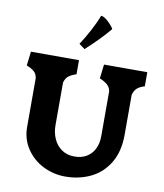

<svg xmlns="http://www.w3.org/2000/svg" viewBox="-110 -1148 1068 1247"><g transform="rotate(10 424.5 -524.5)"><path d="M591 -288V-585.5Q586 -612.5 566.2 -628.8Q546.5 -645 517 -657L528 -750H813.5V-657Q782.5 -648 764.8 -632.8Q747 -617.5 739 -587.5V-325Q739 -212.5 693 -137.2Q647 -62 571.5 -26Q496 10 405.5 10Q326.5 10 257.8 -25Q189 -60 147.8 -122.8Q106.5 -185.5 106.5 -264V-586.5Q102.5 -614 84.2 -629.8Q66 -645.5 35 -657L46 -750H363V-657Q328.5 -645.5 311.2 -631.5Q294 -617.5 286 -588.5V-308Q286 -259 304.2 -218Q322.5 -177 357.8 -152.8Q393 -128.5 442 -128.5Q489 -128.5 522.8 -149.2Q556.5 -170 573.8 -206Q591 -242 591 -288ZM385.5 -827 347.5 -855Q378.5 -902 408.5 -958.5Q438.5 -1015 454.5 -1059Q473.5 -1059 502 -1032.5Q530.5 -1006 540.5 -986Q479.5 -912 385.5 -827Z"/></g></svg>

Font: TMT Limkin
Style: Regular
Weight: 400
Designer: Gabriel Drozdov
Version: Version 1.000;Glyphs 3.1.2 (3151)